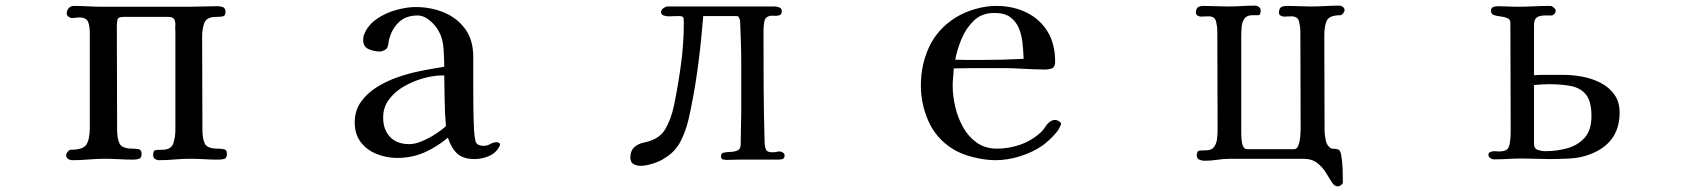

<svg xmlns="http://www.w3.org/2000/svg" viewBox="-20 -565 6040 682"><path d="M786 -19Q786 -3 776.5 -0.5Q767 2 755 2Q730 2 705 0.5Q680 -1 655 -1Q627 -1 599.5 1.5Q572 4 545 4Q537 4 530.5 -0.5Q524 -5 524 -14Q524 -31 533.5 -32Q543 -33 556 -33Q588 -33 595.5 -55.5Q603 -78 603 -104V-456Q602 -461 602.5 -466.5Q603 -472 603 -476Q603 -492 597.5 -498.5Q592 -505 576 -505H419Q400 -505 397.5 -496Q395 -487 395 -471Q395 -380 395.5 -288.5Q396 -197 396 -105Q396 -72 405 -54.5Q414 -37 451 -37Q461 -37 472 -35Q483 -33 483 -19Q483 -4 474 -1Q465 2 453 2Q428 2 402.5 0.5Q377 -1 352 -1Q323 -1 294.5 1.5Q266 4 237 4Q229 4 222 -0.5Q215 -5 215 -14Q215 -19 220.5 -26Q226 -33 231 -33Q273 -33 285.5 -49.5Q298 -66 299 -107V-451Q299 -471 293 -487Q287 -503 262 -503Q255 -503 249 -502Q243 -501 236 -501Q230 -501 223.5 -505.5Q217 -510 217 -517Q217 -528 224 -536Q231 -544 242 -544Q267 -544 292.5 -542.5Q318 -541 343 -541H650Q676 -541 701.5 -542Q727 -543 753 -543Q763 -543 772 -539.5Q781 -536 781 -523Q781 -508 770 -506.5Q759 -505 748 -505Q714 -505 706 -484Q698 -463 698 -435Q698 -353 698.5 -270.5Q699 -188 699 -105Q699 -71 708 -54Q717 -37 754 -37Q764 -37 775 -35Q786 -33 786 -19Z M1564 -117Q1560 -162 1559.5 -207Q1559 -252 1558 -297H1551Q1520 -297 1484 -287Q1448 -277 1415.5 -258.5Q1383 -240 1362 -212Q1341 -184 1341 -148Q1341 -104 1365.5 -78.5Q1390 -53 1434 -53Q1454 -53 1479 -63.5Q1504 -74 1527 -89Q1550 -104 1564 -117ZM1756 -53Q1756 -49 1755 -47Q1743 -22 1717.5 -11Q1692 0 1666 0Q1625 0 1604 -19.5Q1583 -39 1571 -76Q1532 -43 1487.5 -23.5Q1443 -4 1391 -4Q1353 -4 1318 -18Q1283 -32 1261.5 -60Q1240 -88 1240 -130Q1240 -172 1262 -203Q1284 -234 1318.5 -255.5Q1353 -277 1392 -290.5Q1431 -304 1465 -311Q1488 -316 1511.5 -320Q1535 -324 1558 -328Q1558 -356 1555.5 -392Q1553 -428 1539 -453Q1529 -473 1507.5 -491.5Q1486 -510 1463 -510Q1421 -510 1395.5 -485Q1370 -460 1361 -420Q1360 -416 1359.5 -410Q1359 -404 1357 -399Q1355 -392 1346 -387Q1337 -382 1329 -382Q1309 -382 1289.5 -390.5Q1270 -399 1270 -423Q1270 -435 1274 -444Q1287 -476 1318 -497.5Q1349 -519 1387 -529.5Q1425 -540 1456 -540Q1511 -540 1557.5 -520.5Q1604 -501 1632.5 -462Q1661 -423 1661 -363Q1661 -336 1661 -308.5Q1661 -281 1661 -254Q1661 -215 1661.5 -176.5Q1662 -138 1664 -100Q1665 -81 1669 -64Q1673 -47 1699 -47Q1710 -47 1721.5 -53.5Q1733 -60 1745 -60Q1747 -60 1751.5 -58Q1756 -56 1756 -53Z M2767 -14Q2767 -2 2759.5 0Q2752 2 2743 2H2602Q2592 2 2582.5 2.5Q2573 3 2563 3Q2556 3 2548.5 1.5Q2541 0 2541 -10Q2541 -21 2551.5 -23Q2562 -25 2576 -25.5Q2590 -26 2600.5 -31Q2611 -36 2611 -53Q2611 -82 2612 -110.5Q2613 -139 2613 -167V-315Q2613 -321 2613 -340.5Q2613 -360 2612.5 -385.5Q2612 -411 2611 -435.5Q2610 -460 2609.5 -476.5Q2609 -493 2608 -495Q2606 -501 2604 -504.5Q2602 -508 2594 -508H2478Q2477 -497 2476 -486Q2475 -475 2474 -464Q2467 -383 2455.5 -302.5Q2444 -222 2426 -142Q2416 -99 2397 -62Q2378 -25 2339 -2Q2324 8 2299 16Q2274 24 2256 24Q2241 24 2230 17.5Q2219 11 2219 -5Q2219 -29 2233 -42Q2247 -55 2269 -59Q2322 -70 2343 -106Q2364 -142 2374 -190Q2389 -263 2399 -337Q2409 -411 2409 -486Q2409 -500 2406.5 -504Q2404 -508 2389 -508Q2381 -508 2372 -507.5Q2363 -507 2354 -507Q2347 -507 2337.5 -510Q2328 -513 2328 -522Q2328 -530 2336.5 -536Q2345 -542 2352 -542H2732Q2740 -542 2748.5 -538.5Q2757 -535 2757 -525Q2757 -513 2747.5 -510.5Q2738 -508 2727 -509Q2716 -510 2710 -507Q2697 -503 2694.5 -486.5Q2692 -470 2692 -458Q2692 -358 2692.5 -258.5Q2693 -159 2696 -59Q2697 -41 2701.5 -32.5Q2706 -24 2725 -24Q2731 -24 2737.5 -25.5Q2744 -27 2750 -27Q2755 -27 2761 -23Q2767 -19 2767 -14Z M3616 -356Q3615 -384 3612 -412.5Q3609 -441 3599 -465Q3589 -489 3568.5 -504Q3548 -519 3512 -519Q3468 -519 3440 -492.5Q3412 -466 3396 -428Q3380 -390 3373 -353Q3396 -352 3418 -352Q3440 -352 3462 -352Q3500 -352 3538.5 -353Q3577 -354 3616 -356ZM3749 -124Q3749 -120 3746 -118Q3743 -107 3731.5 -93.5Q3720 -80 3706.5 -67.5Q3693 -55 3683 -48Q3648 -24 3603.5 -10Q3559 4 3516 4Q3479 4 3435.5 -7Q3392 -18 3361 -38Q3304 -75 3277.5 -135.5Q3251 -196 3251 -262Q3251 -336 3281 -399.5Q3311 -463 3375 -503Q3406 -522 3444.5 -533Q3483 -544 3518 -544Q3579 -544 3626.5 -520.5Q3674 -497 3701 -453Q3728 -409 3728 -346Q3728 -327 3717.5 -322.5Q3707 -318 3690 -318Q3669 -318 3648.5 -319Q3628 -320 3608 -321Q3580 -323 3552.5 -323Q3525 -323 3496 -323Q3464 -323 3432 -323Q3400 -323 3368 -322Q3367 -306 3365.5 -290.5Q3364 -275 3364 -260Q3364 -225 3373 -186Q3382 -147 3401 -113Q3420 -79 3450 -58Q3480 -37 3522 -37Q3564 -37 3605 -51.5Q3646 -66 3677 -95Q3686 -103 3693 -114.5Q3700 -126 3710 -133Q3718 -139 3729 -139Q3734 -139 3741.5 -134.5Q3749 -130 3749 -124Z M4756 -528Q4756 -524 4751 -517.5Q4746 -511 4742 -511Q4702 -511 4693 -492Q4684 -473 4684 -438Q4684 -353 4684.5 -269Q4685 -185 4685 -101Q4685 -85 4689.5 -65Q4694 -45 4710 -37Q4724 -37 4732.5 -34.5Q4741 -32 4744 -15Q4748 9 4749 33.5Q4750 58 4750 82Q4750 88 4743.5 92.5Q4737 97 4732 97Q4720 97 4710.5 82Q4701 67 4689.5 48Q4678 29 4659 14Q4640 -1 4609 -1H4351Q4327 -1 4304 2.5Q4281 6 4258 6Q4249 6 4240 2Q4231 -2 4231 -13Q4231 -29 4241.5 -30Q4252 -31 4264 -31Q4284 -31 4292.5 -43Q4301 -55 4303 -71.5Q4305 -88 4305 -103Q4305 -191 4304.5 -278.5Q4304 -366 4304 -454Q4304 -471 4299.5 -489Q4295 -507 4273 -507Q4266 -507 4259.5 -506.5Q4253 -506 4246 -506Q4240 -506 4234 -509.5Q4228 -513 4228 -520Q4228 -534 4235 -539Q4242 -544 4256 -544Q4278 -544 4299.5 -543Q4321 -542 4343 -542Q4366 -542 4390 -543.5Q4414 -545 4438 -545Q4445 -545 4451.5 -540.5Q4458 -536 4458 -528Q4458 -511 4449.5 -511Q4441 -511 4429 -511Q4409 -511 4400.5 -499Q4392 -487 4390.5 -470Q4389 -453 4389 -438V-90Q4389 -83 4390 -69.5Q4391 -56 4395.5 -45.5Q4400 -35 4411 -35H4576Q4587 -35 4592 -48.5Q4597 -62 4598.5 -78.5Q4600 -95 4600 -103Q4600 -190 4599.5 -277Q4599 -364 4599 -452Q4599 -469 4594.5 -488Q4590 -507 4567 -507Q4560 -507 4553.5 -506.5Q4547 -506 4541 -506Q4535 -506 4529 -509.5Q4523 -513 4523 -520Q4523 -534 4530 -539Q4537 -544 4551 -544Q4572 -544 4593.5 -543Q4615 -542 4637 -542Q4662 -542 4687 -543.5Q4712 -545 4737 -545Q4744 -545 4750 -540.5Q4756 -536 4756 -528Z M5633 -152Q5633 -205 5613.5 -229Q5594 -253 5559.5 -259.5Q5525 -266 5481 -266Q5468 -266 5455 -265Q5442 -264 5429 -263V-54Q5429 -37 5442.5 -32.5Q5456 -28 5469 -28Q5510 -28 5547.5 -38.5Q5585 -49 5609 -76Q5633 -103 5633 -152ZM5733 -165Q5733 -110 5706 -73Q5679 -36 5628 -17Q5595 -4 5556 -2Q5517 0 5482 0Q5458 0 5434.5 -1Q5411 -2 5387 -2Q5362 -2 5337 -0.5Q5312 1 5286 1Q5280 1 5273.5 -3.5Q5267 -8 5267 -15Q5267 -23 5274.5 -25.5Q5282 -28 5288 -28Q5292 -28 5296 -27.5Q5300 -27 5304 -27Q5325 -27 5333.5 -34.5Q5342 -42 5344 -64Q5346 -79 5346 -95Q5346 -111 5346 -126Q5346 -215 5345.5 -305Q5345 -395 5345 -484Q5345 -496 5334.5 -500.5Q5324 -505 5310.5 -506.5Q5297 -508 5286.5 -511.5Q5276 -515 5276 -527Q5276 -537 5284 -540Q5292 -543 5300 -543Q5317 -543 5333.5 -542Q5350 -541 5366 -541Q5396 -541 5426.5 -542.5Q5457 -544 5487 -544Q5492 -544 5499 -538Q5506 -532 5506 -527Q5506 -516 5493 -510Q5486 -510 5480 -510Q5474 -510 5467 -510Q5449 -510 5439 -503Q5429 -496 5429 -476V-298Q5441 -299 5452.5 -299Q5464 -299 5476 -299H5535Q5567 -299 5601.5 -292.5Q5636 -286 5666 -270.5Q5696 -255 5714.5 -229Q5733 -203 5733 -165Z"/></svg>

Font: Kaisei Opti Medium
Style: Regular
Weight: 500
Designer: Font-Kai, 金井和夫
Foundry: KAZUO KANAI
Version: Version 5.003